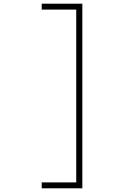

<svg xmlns="http://www.w3.org/2000/svg" viewBox="-20 -820 750 1040"><path d="M206 168H393V-768H206V-800H426V200H206Z"/></svg>

Font: League Mono Thin
Style: Regular
Weight: 100
Width: 6
Designer: Tyler Finck
Foundry: The League of Moveable Type / Tyler Finck
Version: Version 2.300;RELEASE